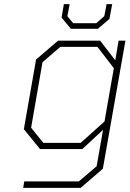

<svg xmlns="http://www.w3.org/2000/svg" viewBox="-20 -719 626 926"><path d="M322 -580 277 -634 288 -699H316L305 -641L333 -607H444L483 -641L494 -699H521L508 -628L452 -580ZM92 187 97 156H360L446 83L477 -93L377 0H173L95 -96L154 -432L260 -523H463L536 -428L552 -523H585L476 95L369 187ZM369 -30 484 -133 529 -390 450 -493H271L185 -419L130 -103L189 -30Z"/></svg>

Font: Tomorrow ExtraLight
Style: Italic
Weight: 275
Italic angle: -10°
Designer: Tony de Marco, Monica Rizzolli
Foundry: Just in Type
Version: Version 2.002